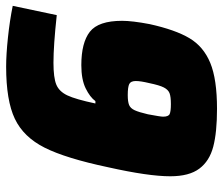

<svg xmlns="http://www.w3.org/2000/svg" viewBox="-72 -664 744 641"><g transform="rotate(-90 300.5 -344.0)"><path d="M32 -148Q32 -221 62 -355Q92 -497 127.5 -567.5Q163 -638 224 -667Q285 -696 398 -696Q438 -696 495 -690Q552 -684 601 -674L570 -527Q469 -538 411 -538Q361 -538 338 -528.5Q315 -519 302 -491.5Q289 -464 275 -398H283Q296 -416 325.5 -430.5Q355 -445 403 -445Q478 -445 514.5 -416.5Q551 -388 551 -309Q551 -275 540 -217Q521 -131 493 -84Q465 -37 410.5 -14.5Q356 8 257 8Q179 8 131 -4.5Q83 -17 57.5 -51Q32 -85 32 -148ZM343 -218Q350 -247 350 -263Q350 -280 340 -285Q330 -290 303 -290Q281 -290 270 -285.5Q259 -281 252.5 -267Q246 -253 239 -223Q231 -181 231 -172Q231 -154 240 -150Q249 -146 273 -146Q298 -146 309.5 -150.5Q321 -155 328.5 -169.5Q336 -184 343 -218Z"/></g></svg>

Font: Saira Semi Condensed Black
Style: Italic
Weight: 900
Width: 4
Italic angle: -12°
Designer: Hector Gatti with collaboration of the Omnibus-Type team
Foundry: Omnibus-Type
Version: Version 1.001; ttfautohint (v1.8)